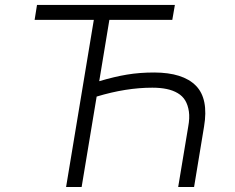

<svg xmlns="http://www.w3.org/2000/svg" viewBox="-20 -747 940 767"><path d="M678.6 -727.3 668.3 -667.6H416.9L376.4 -422.6Q437.1 -440.7 487.4 -449Q537.6 -457.4 596.2 -457.4Q710.9 -457 762.4 -404.8Q813.9 -352.6 795.1 -241.1L755.3 0H691.8L731.9 -241.1Q738.3 -275.6 734.6 -301.5Q730.8 -327.4 720 -345.5Q709.2 -363.6 689.8 -375Q670.5 -386.4 645.6 -391.5Q620.7 -396.7 588.4 -396.7Q483.3 -396.7 366.1 -361.2L306.1 0H244L354.8 -667.6H118.3L127.8 -727.3Z"/></svg>

Font: Karasuma Gothic
Style: Light Italic
Weight: 300
Italic angle: 9.39998°
Designer: Rasmus Andersson / Ryoko Nishizuka
Foundry: rsms
Version: Version 1.00